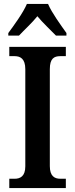

<svg xmlns="http://www.w3.org/2000/svg" viewBox="-20 -951 379 971"><path d="M22 -784V-771H76C102 -799 143 -836 169 -869C195 -837 238 -797 263 -771H316V-784C289 -822 242 -886 223 -931H116C97 -886 50 -822 22 -784ZM27 0H313V-47H285C255 -47 232 -61 232 -111V-601C232 -655 253 -667 285 -667H313V-714H27V-667H54C82 -667 108 -655 108 -601V-110C108 -59 82 -47 54 -47H27Z"/></svg>

Font: Noto Serif Georgian Condensed SemiBold
Style: Regular
Weight: 600
Width: 3
Designer: Monotype Design Team, Akaki Razmadze
Foundry: Google LLC
Version: Version 2.003